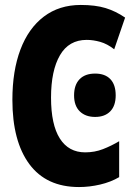

<svg xmlns="http://www.w3.org/2000/svg" viewBox="-20 -745 540 775"><path d="M299 10Q167 10 98.5 -82.5Q30 -175 30 -342Q30 -459 62.5 -545Q95 -631 157 -678Q219 -725 306 -725Q365 -725 406 -712.5Q447 -700 485 -674L441 -546Q413 -568 384.5 -576Q356 -584 330 -584Q258 -584 222 -522Q186 -460 186 -351Q186 -242 221.5 -186Q257 -130 324 -130Q362 -130 395.5 -143Q429 -156 461 -175V-30Q427 -10 384 0Q341 10 299 10ZM364 -273Q325 -273 302 -295.5Q279 -318 279 -360Q279 -402 301 -425Q323 -448 364 -448Q404 -448 425.5 -425.5Q447 -403 447 -360Q447 -318 425 -295.5Q403 -273 364 -273Z"/></svg>

Font: Noto Sans Mono ExtraCondensed Black
Style: Regular
Weight: 900
Width: 2
Designer: Monotype Design Team
Foundry: Monotype Imaging Inc.
Version: Version 2.014